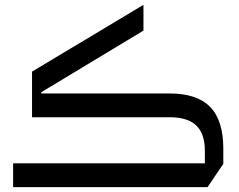

<svg xmlns="http://www.w3.org/2000/svg" viewBox="-20 -771 983 791"><path d="M34 0H835L900 -96V-157C900 -314 830 -386 677 -386H150V-391L571 -645V-751L112 -476V-288H678C778 -288 824 -244 824 -149V-98H34Z"/></svg>

Font: IBM Plex Arabic Text
Style: Regular
Weight: 450
Designer: Mike Abbink, Paul van der Laan, Pieter van Rosmalen, Wael Morcos, Khajak Apelian
Foundry: Bold Monday
Version: Version 1.0